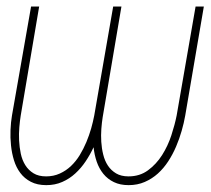

<svg xmlns="http://www.w3.org/2000/svg" viewBox="-20 -548 635 579"><path d="M594.7 -528.3 538.6 -199.7Q534.7 -177.2 527.8 -153.3Q521 -129.4 511 -106Q501 -82.5 487.3 -61.5Q473.6 -40.5 456.1 -24.7Q438.5 -8.8 416.5 0.7Q394.5 10.3 367.7 10.3Q342.3 10.3 323.5 1.2Q304.7 -7.8 291.7 -23.7Q278.8 -39.6 271.7 -60.3Q264.6 -81.1 262.2 -104Q252 -82 238.3 -61.5Q224.6 -41 207 -24.9Q189.5 -8.8 167.7 0.7Q146 10.3 119.6 10.3Q92.3 10.3 73 0.2Q53.7 -9.8 41.3 -26.4Q28.8 -43 22.2 -64.5Q15.6 -85.9 13.2 -109.4Q10.7 -132.8 11.7 -156.2Q12.7 -179.7 16.1 -199.7L73.7 -528.3H98.1L42.5 -199.7Q40 -184.1 38.3 -164.3Q36.6 -144.5 37.6 -124.3Q38.6 -104 42.7 -84.5Q46.9 -64.9 56.4 -49.8Q65.9 -34.7 81.1 -25.4Q96.2 -16.1 119.1 -16.1Q141.6 -16.1 160.4 -24.7Q179.2 -33.2 194.1 -47.4Q209 -61.5 220.5 -80.3Q231.9 -99.1 240.5 -119.6Q249 -140.1 254.9 -160.6Q260.7 -181.2 264.2 -199.7L321.3 -528.3H346.2L290.5 -199.7L289.6 -194.3Q287.1 -178.7 285.6 -159.4Q284.2 -140.1 285.4 -120.4Q286.6 -100.6 291.3 -81.8Q295.9 -63 305.4 -48.6Q314.9 -34.2 330.1 -25.1Q345.2 -16.1 367.7 -16.1Q401.4 -16.1 426.3 -34.4Q451.2 -52.7 468.8 -80.3Q486.3 -107.9 496.8 -140.1Q507.3 -172.4 512.7 -199.7L569.8 -528.3Z"/></svg>

Font: Roboto Mono Thin
Style: Italic
Weight: 250
Designer: Google
Version: Version 2.000985; 2015; ttfautohint (v1.3)